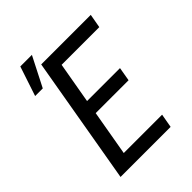

<svg xmlns="http://www.w3.org/2000/svg" viewBox="-222 -894 1006 1006"><g transform="rotate(-45 281.0 -390.5)"><path d="M196.3 -780.8H110.4L55.7 -616.2H112.3ZM216.8 -328.6H460.4L473.6 -405.3H229.5L269.5 -633.8H548.8L562.5 -710.9H195.3L72.3 0H443.4L457 -76.7H172.9Z"/></g></svg>

Font: Roboto Condensed
Style: Italic
Weight: 400
Designer: Google
Version: Version 1.000;PS 001.000;hotconv 1.0.88;makeotf.lib2.5.64775